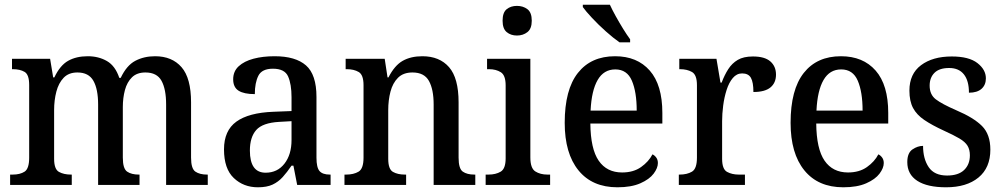

<svg xmlns="http://www.w3.org/2000/svg" viewBox="-20 -786 4266 816"><path d="M23 0V-44H34Q65 -44 84.5 -56.5Q104 -69 104 -116V-425Q104 -469 84.5 -480.5Q65 -492 34 -492H31V-536H193L206 -457H211Q235 -508 269.5 -527.5Q304 -547 353 -547Q399 -547 434.5 -526.5Q470 -506 487 -455H493Q518 -508 555 -527.5Q592 -547 639 -547Q711 -547 751.5 -500.5Q792 -454 792 -351V-116Q792 -69 810.5 -56.5Q829 -44 860 -44H863V0H686V-342Q686 -407 666.5 -442.5Q647 -478 598 -478Q562 -478 541 -457.5Q520 -437 511 -403.5Q502 -370 502 -331V-116Q502 -69 520.5 -56.5Q539 -44 570 -44H573V0H397V-342Q397 -407 377 -442.5Q357 -478 309 -478Q272 -478 250.5 -455.5Q229 -433 219.5 -396.5Q210 -360 210 -318V-111Q210 -67 230.5 -55.5Q251 -44 282 -44H285V0Z M1076 10Q1015 10 973.5 -29.5Q932 -69 932 -151Q932 -231 984.5 -269Q1037 -307 1142 -311L1219 -314V-373Q1219 -428 1204.5 -461Q1190 -494 1140 -494Q1093 -494 1078 -464Q1063 -434 1063 -386Q1017 -386 994 -400.5Q971 -415 971 -449Q971 -483 994.5 -504.5Q1018 -526 1057.5 -536.5Q1097 -547 1147 -547Q1236 -547 1280.5 -508Q1325 -469 1325 -374V-116Q1325 -74 1338 -59Q1351 -44 1382 -44H1385V0H1243L1227 -82H1219Q1200 -54 1181.5 -33.5Q1163 -13 1138.5 -1.5Q1114 10 1076 10ZM1109 -52Q1159 -52 1189 -90.5Q1219 -129 1219 -191V-271L1166 -268Q1096 -264 1069 -233.5Q1042 -203 1042 -146Q1042 -52 1109 -52Z M1444 0V-44H1451Q1483 -44 1504 -56.5Q1525 -69 1525 -116V-424Q1525 -468 1504.5 -480Q1484 -492 1454 -492H1449V-536H1615L1627 -457H1631Q1657 -508 1691.5 -527.5Q1726 -547 1775 -547Q1848 -547 1888.5 -500.5Q1929 -454 1929 -351V-116Q1929 -69 1947 -56.5Q1965 -44 1996 -44H2000V0H1823V-342Q1823 -406 1803 -442Q1783 -478 1733 -478Q1694 -478 1671.5 -455.5Q1649 -433 1639.5 -396.5Q1630 -360 1630 -318V-111Q1630 -67 1650 -55.5Q1670 -44 1701 -44H1706V0Z M2177 -635Q2151 -635 2133.5 -649.5Q2116 -664 2116 -698Q2116 -733 2133.5 -747Q2151 -761 2177 -761Q2203 -761 2221.5 -747Q2240 -733 2240 -698Q2240 -664 2221.5 -649.5Q2203 -635 2177 -635ZM2044 0V-44H2056Q2087 -44 2108 -56.5Q2129 -69 2129 -113V-423Q2129 -466 2108.5 -479Q2088 -492 2058 -492H2050V-536H2234V-117Q2234 -71 2255 -57.5Q2276 -44 2307 -44H2318V0Z M2604 10Q2497 10 2438.5 -62Q2380 -134 2380 -264Q2380 -405 2436 -476Q2492 -547 2594 -547Q2688 -547 2741.5 -486Q2795 -425 2795 -306V-261H2489Q2490 -153 2524.5 -103Q2559 -53 2624 -53Q2672 -53 2704.5 -76Q2737 -99 2753 -130Q2762 -126 2769 -116.5Q2776 -107 2776 -93Q2776 -72 2758 -48Q2740 -24 2701.5 -7Q2663 10 2604 10ZM2686 -316Q2686 -395 2665.5 -443Q2645 -491 2595 -491Q2546 -491 2520 -446Q2494 -401 2490 -316ZM2613 -606Q2587 -624 2555 -652.5Q2523 -681 2496 -710Q2469 -739 2457 -756V-766H2572Q2582 -744 2597 -717Q2612 -690 2628 -664Q2644 -638 2658 -619V-606Z M2865 0V-44H2868Q2900 -44 2921 -56.5Q2942 -69 2942 -116V-424Q2942 -468 2921 -480Q2900 -492 2870 -492H2867V-536H3025L3042 -435H3047Q3059 -467 3075 -492Q3091 -517 3115.5 -531.5Q3140 -546 3180 -546Q3230 -546 3254 -525Q3278 -504 3278 -469Q3278 -434 3254.5 -414.5Q3231 -395 3182 -395Q3182 -436 3171.5 -455Q3161 -474 3134 -474Q3111 -474 3094.5 -454.5Q3078 -435 3068 -403.5Q3058 -372 3053.5 -337Q3049 -302 3049 -271V-111Q3049 -67 3070 -55.5Q3091 -44 3120 -44H3146V0Z M3564 10Q3457 10 3398.5 -62Q3340 -134 3340 -264Q3340 -405 3396 -476Q3452 -547 3554 -547Q3648 -547 3701.5 -486Q3755 -425 3755 -306V-261H3449Q3450 -153 3484.5 -103Q3519 -53 3584 -53Q3632 -53 3664.5 -76Q3697 -99 3713 -130Q3722 -126 3729 -116.5Q3736 -107 3736 -93Q3736 -72 3718 -48Q3700 -24 3661.5 -7Q3623 10 3564 10ZM3646 -316Q3646 -395 3625.5 -443Q3605 -491 3555 -491Q3506 -491 3480 -446Q3454 -401 3450 -316Z M4001 10Q3921 10 3878.5 -17.5Q3836 -45 3836 -97Q3836 -136 3858 -151Q3880 -166 3903 -166Q3903 -111 3927 -75.5Q3951 -40 4005 -40Q4053 -40 4077.5 -63.5Q4102 -87 4102 -126Q4102 -150 4092 -166.5Q4082 -183 4057.5 -197.5Q4033 -212 3991 -231Q3941 -254 3908.5 -276Q3876 -298 3860.5 -327Q3845 -356 3845 -401Q3845 -472 3894.5 -509Q3944 -546 4025 -546Q4098 -546 4134 -518Q4170 -490 4170 -453Q4170 -425 4151.5 -408.5Q4133 -392 4098 -392Q4098 -443 4076.5 -470Q4055 -497 4014 -497Q3972 -497 3951.5 -476.5Q3931 -456 3931 -422Q3931 -384 3957 -364Q3983 -344 4045 -317Q4118 -286 4153.5 -250.5Q4189 -215 4189 -150Q4189 -73 4138.5 -31.5Q4088 10 4001 10Z"/></svg>

Font: Noto Serif Sinhala SemiCondensed Medium
Style: Regular
Weight: 500
Width: 4
Designer: Jelle Bosma - Monotype Design Team
Foundry: Monotype Imaging Inc.
Version: Version 2.007; ttfautohint (v1.8.4.7-5d5b)